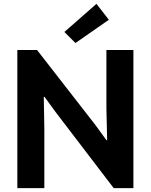

<svg xmlns="http://www.w3.org/2000/svg" viewBox="-20 -980 785 1000"><path d="M70.3 -719.7H172.9L477.5 -328.1L534.2 -250H538.1L534.2 -413.1V-719.7H674.8V0H572.3L269.5 -396.5L211.9 -475.6H208L210.9 -309.6V0H70.3ZM315.4 -813.5 482.4 -960 546.9 -877 373 -755.9Z"/></svg>

Font: Reddit Sans Vanilla
Style: Bold
Weight: 700
Designer: Stephen Hutchings
Foundry: Reddit
Version: Version 1.013